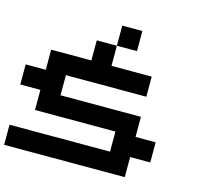

<svg xmlns="http://www.w3.org/2000/svg" viewBox="-121 -1139 1241 1153"><g transform="rotate(15 500.0 -562.5)"><path d="M625 -875H500V-1000H625ZM875 -375V-250H750V-125H0V-250H625V-375H125V-500H0V-625H125V-750H375V-875H500V-750H750V-625H250V-500H750V-375Z"/></g></svg>

Font: Press Start 2P
Style: Regular
Weight: 400
Designer: CodeMan38
Foundry: CodeMan38
Version: Version 3.000